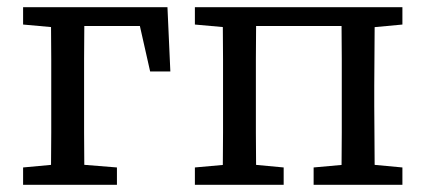

<svg xmlns="http://www.w3.org/2000/svg" viewBox="-20 -512 1177 532"><path d="M121 0Q121 -31 121.5 -68Q122 -105 122 -144.5Q122 -184 122 -218V-274Q122 -309 122 -348Q122 -387 121.5 -424.5Q121 -462 121 -492H214Q214 -462 213.5 -424.5Q213 -387 213 -348Q213 -309 213 -274V-218Q213 -184 213 -144.5Q213 -105 213.5 -68Q214 -31 214 0ZM183 -440V-492H444L452 -314H396L359 -478L407 -440ZM44 0V-48L152 -58H180L304 -48V0ZM44 -444V-492H167V-434H155Z M597 0Q597 -31 597.5 -68Q598 -105 598 -144.5Q598 -184 598 -218V-274Q598 -309 598 -348Q598 -387 597.5 -424.5Q597 -462 597 -492H690Q690 -462 689.5 -424.5Q689 -387 689 -348Q689 -309 689 -274V-218Q689 -184 689 -144.5Q689 -105 689.5 -68Q690 -31 690 0ZM926 0Q926 -31 926.5 -68Q927 -105 927 -144.5Q927 -184 927 -218V-274Q927 -309 927 -348Q927 -387 926.5 -424.5Q926 -462 926 -492H1019Q1018 -462 1018 -424.5Q1018 -387 1017.5 -348Q1017 -309 1017 -274V-218Q1017 -184 1017.5 -144.5Q1018 -105 1018 -68Q1018 -31 1019 0ZM520 0V-48L631 -58H659L766 -48V0ZM849 0V-48L960 -58H988L1095 -48V0ZM520 -444V-492H643V-434H631ZM972 -434V-492H1095V-444L988 -434ZM659 -440V-492H956V-440Z"/></svg>

Font: Source Serif 4
Style: Regular
Weight: 400
Designer: Frank Grießhammer
Foundry: Adobe Systems Incorporated
Version: Version 4.004;hotconv 1.0.116;makeotfexe 2.5.65601